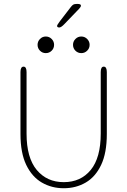

<svg xmlns="http://www.w3.org/2000/svg" viewBox="-20 -964 659 994"><path d="M310 10.5Q247.5 10.5 196.8 -18.8Q146 -48 116 -110Q86 -172 86 -270.5V-590.5Q86 -619 102 -619Q117.5 -619 117.5 -590.5V-272.5Q117.5 -147.5 170.2 -84.2Q223 -21 310 -21Q398 -21 449.8 -84.2Q501.5 -147.5 501.5 -272.5V-590.5Q501.5 -619 517 -619Q533 -619 533 -590.5V-270.5Q533 -172 503.5 -110Q474 -48 423.5 -18.8Q373 10.5 310 10.5ZM217 -689Q199.5 -689 187 -701.5Q174.5 -714 174.5 -732Q174.5 -749.5 187 -762.2Q199.5 -775 217 -775Q235 -775 247.5 -762.2Q260 -749.5 260 -732Q260 -714 247.5 -701.5Q235 -689 217 -689ZM401 -689Q383 -689 370.5 -701.5Q358 -714 358 -732Q358 -749.5 370.5 -762.2Q383 -775 401 -775Q418.5 -775 431.2 -762.2Q444 -749.5 444 -732Q444 -714 431.2 -701.5Q418.5 -689 401 -689ZM285.5 -821.5Q283.5 -821.5 279.5 -823.2Q275.5 -825 275.5 -829.5Q275.5 -835 290 -854L346.5 -927.5Q353.5 -936.5 359.2 -940Q365 -943.5 376 -943.5H384Q390 -943.5 394.5 -941.5Q399 -939.5 399 -935Q399 -928.5 390 -919L313.5 -839.5Q305.5 -831 298.5 -826.2Q291.5 -821.5 285.5 -821.5Z"/></svg>

Font: Sono ExtraLight Monospace ExtraLight
Style: Regular
Weight: 250
Version: Version 2.112